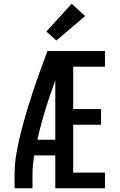

<svg xmlns="http://www.w3.org/2000/svg" viewBox="-20 -1008 640 1028"><path d="M58 0V-74Q58 -131 68 -187.5Q78 -244 92 -299.5Q106 -355 122.5 -410Q139 -465 157 -519.5Q175 -574 194.5 -627.5Q214 -681 234 -735H276V-721L323 -705Q281 -596 243.5 -485Q206 -374 180 -260H276V-176H163Q159 -151 156.5 -125Q154 -99 154 -74V0ZM276 0V-735H542V-651H372V-424H521V-340H372V-84H542V0ZM282 -791 228 -839 364 -988 436 -922Z"/></svg>

Font: Zed Mono Medium Extended
Style: Regular
Weight: 500
Width: 7
Monospace: yes
Designer: Belleve Invis
Foundry: Belleve Invis
Version: Version 1.0.0; ttfautohint (v1.8.4)